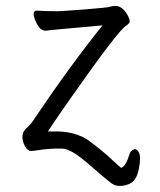

<svg xmlns="http://www.w3.org/2000/svg" viewBox="-20 -501 540 650"><path d="M417 122Q381 136 358 120Q340 107 280 54.5Q220 2 190 2Q148 1 105 8Q93 10 85 10Q73 10 64.5 -6Q56 -22 56 -37Q56 -57 73 -70Q82 -78 89 -88Q213 -273 327 -415Q154 -400 135 -397Q122 -397 113.5 -407.5Q105 -418 99.5 -431.5Q94 -445 94 -454Q94 -465 105 -465Q130 -463 177 -463Q187 -463 265 -469Q343 -475 351.5 -478Q360 -481 373 -481Q396 -479 413 -448Q419 -436 419 -428Q419 -422 407 -414Q381 -399 223 -174Q179 -112 142 -56H160Q237 -58 284 -22.5Q331 13 358 38.5Q385 64 390 67Q391 68 393 66Q408 57 418 22Q422 9 432.5 5Q443 1 450.5 15.5Q458 30 450 71Q442 112 417 122Z"/></svg>

Font: LXGW WenKai Mono TC
Style: Regular
Weight: 400
Designer: LXGW / Fontworks Inc.
Foundry: LXGW / Fontworks Inc.
Version: Version 1.330